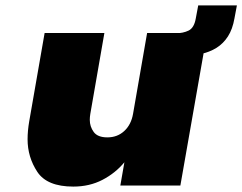

<svg xmlns="http://www.w3.org/2000/svg" viewBox="-20 -686 896 710"><path d="M746 -564 647 0H425L440 -86Q407 -46 359 -21Q311 4 251 4Q154 4 118 -50.5Q82 -105 82 -171Q82 -202 88 -237L145 -564H366L314 -265Q312 -253 312 -243Q312 -218 326.5 -198Q341 -178 377 -178Q414 -178 439.5 -201.5Q465 -225 472 -265L524 -564ZM572 -563H630Q657 -563 677.5 -573Q698 -583 704 -618L713 -666H856L847 -618Q840 -578 823 -551.5Q806 -525 780.5 -509Q755 -493 720.5 -486Q686 -479 644 -479H623Z"/></svg>

Font: Fz Poppins Black
Style: Italic
Weight: 900
Italic angle: -10°
Designer: Ninad Kale (Devanagari), Jonny Pinhorn (Latin)
Foundry: Indian Type Foundry
Version: Vit hóa bi Vntype.Com & FontZin.Com